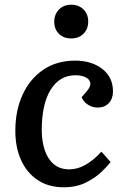

<svg xmlns="http://www.w3.org/2000/svg" viewBox="-20 -780 540 814"><path d="M299 -523Q368 -523 413.5 -488Q459 -453 459 -392Q459 -362 441.5 -343Q424 -324 393 -324Q372 -324 353 -336Q334 -348 326 -368L348 -393Q366 -415 362.5 -430Q359 -445 341.5 -453Q324 -461 300 -461Q233 -461 195 -400Q157 -339 157 -228Q157 -182 169.5 -144Q182 -106 208 -84Q234 -62 274 -62Q309 -62 343 -81.5Q377 -101 410 -137L449 -93Q437 -77 410.5 -51.5Q384 -26 344 -6Q304 14 250 14Q186 14 140 -16.5Q94 -47 69.5 -101Q45 -155 45 -225Q45 -311 75.5 -378Q106 -445 163 -484Q220 -523 299 -523ZM210 -688Q210 -719 230 -739.5Q250 -760 282 -760Q314 -760 334 -740Q354 -720 354 -689Q354 -657 334 -637Q314 -617 282 -617Q250 -617 230 -636.5Q210 -656 210 -688Z"/></svg>

Font: Literata 12pt Medium
Style: Italic
Weight: 500
Italic angle: -2°
Designer: Latin by Veronika Burian and Jose Scaglione. Greek by Irene Vlachou. Cyrillic by Vera Evstafieva
Foundry: TypeTogether
Version: Version 3.002